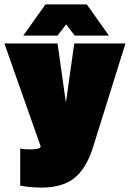

<svg xmlns="http://www.w3.org/2000/svg" viewBox="-26 -692 591 874"><path d="M115 -12Q137 -12 148 -15.5Q159 -19 159 -26L-6 -494H236L274 -225L312 -494H545L395 -14Q364 79 310 120.5Q256 162 162 162Q138 162 111 159.5Q84 157 66 153V-16Q73 -14 86.5 -13Q100 -12 115 -12ZM470 -530H314L275 -581L236 -530H80L181 -672H369Z"/></svg>

Font: Blinker Black
Style: Regular
Weight: 900
Designer: Juergen Huber
Foundry: supertype
Version: Version 1.017;hotconv 1.0.117;makeotfexe 2.5.65602